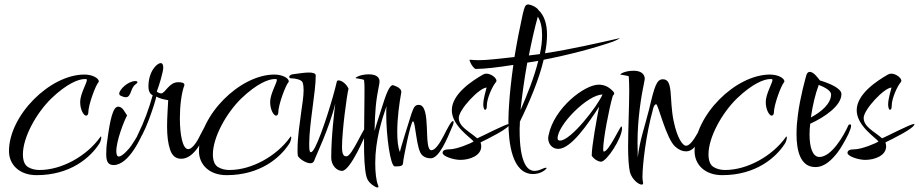

<svg xmlns="http://www.w3.org/2000/svg" viewBox="-20 -760 4092 855"><path d="M143 20C293 20 382 -58 422 -120C427 -127 431 -141 431 -148C431 -151 430 -152 429 -152C429 -152 427 -152 426 -149C366 -65 255 -3 156 -3C137 -3 120 -7 105 -16C90 -25 82 -44 82 -73C82 -148 141 -256 209 -322C277 -387 329 -408 357 -408C361 -408 367 -409 367 -404C367 -391 337 -341 337 -306C337 -269 354 -245 363 -245C368 -245 372 -249 373 -256C373 -295 407 -382 418 -393C419 -394 420 -396 420 -398C420 -411 393 -428 356 -428C202 -428 20 -246 20 -87C20 -27 66 20 143 20Z M540 -327C565 -327 560 -367 583 -384C589 -388 592 -391 592 -394C592 -397 589 -399 583 -399C550 -399 511 -361 511 -343C511 -340 512 -337 515 -335C523 -331 532 -327 540 -327ZM486 -25C554 -25 610 -149 626 -191C629 -200 631 -206 631 -211C631 -215 630 -217 627 -217C621 -217 615 -208 609 -190C602 -172 588 -146 565 -112C559 -102 526 -63 509 -63C502 -63 498 -71 498 -87C498 -133 532 -221 546 -246C543 -251 538 -258 531 -269C524 -280 515 -285 506 -285C483 -285 470 -227 458 -136C454 -111 453 -91 453 -74C453 -41 461 -25 486 -25Z M787 -53C847 -53 888 -142 912 -207C913 -212 914 -216 914 -217C914 -220 913 -221 911 -221C906 -221 901 -217 898 -210C895 -202 886 -185 872 -159C866 -146 841 -96 818 -96C793 -96 781 -161 781 -233C781 -288 788 -347 801 -380V-383C801 -391 789 -394 774 -394C731 -394 717 -344 697 -344C688 -344 678 -352 678 -352C688 -377 707 -440 707 -459C707 -472 703 -479 695 -479C681 -479 641 -445 641 -374C641 -357 647 -341 660 -336C643 -275 622 -218 595 -163C590 -154 588 -146 588 -141C588 -137 589 -135 592 -135C616 -135 673 -308 676 -330C687 -323 708 -317 729 -314C728 -286 724 -241 724 -197C724 -156 728 -122 737 -95C746 -67 762 -53 787 -53Z M989 20C1139 20 1228 -58 1268 -120C1273 -127 1277 -141 1277 -148C1277 -151 1276 -152 1275 -152C1275 -152 1273 -152 1272 -149C1212 -65 1101 -3 1002 -3C983 -3 966 -7 951 -16C936 -25 928 -44 928 -73C928 -148 987 -256 1055 -322C1123 -387 1175 -408 1203 -408C1207 -408 1213 -409 1213 -404C1213 -391 1183 -341 1183 -306C1183 -269 1200 -245 1209 -245C1214 -245 1218 -249 1219 -256C1219 -295 1253 -382 1264 -393C1265 -394 1266 -396 1266 -398C1266 -411 1239 -428 1202 -428C1048 -428 866 -246 866 -87C866 -27 912 20 989 20Z M1503 1C1540 1 1605 -152 1619 -187C1621 -192 1622 -196 1622 -198C1622 -201 1621 -203 1618 -203C1602 -203 1549 -64 1523 -64C1514 -64 1503 -65 1503 -106C1503 -174 1524 -334 1532 -365C1524 -384 1503 -402 1488 -402C1483 -402 1481 -400 1480 -397C1464 -326 1414 -164 1383 -104C1375 -89 1369 -82 1364 -82C1357 -82 1357 -102 1357 -121C1357 -209 1386 -349 1386 -423C1386 -434 1374 -437 1355 -437C1335 -437 1314 -433 1289 -430C1275 -429 1268 -424 1268 -417C1268 -413 1272 -411 1280 -411C1295 -411 1322 -405 1327 -394C1331 -385 1332 -371 1332 -358C1332 -327 1325 -291 1322 -266C1315 -210 1305 -154 1305 -93C1305 -84 1305 -75 1306 -68C1308 -56 1341 -33 1362 -33C1371 -33 1376 -37 1379 -44C1384 -61 1447 -189 1473 -299C1469 -264 1455 -154 1455 -58C1455 -23 1480 1 1503 1Z M1661 75C1664 75 1665 74 1665 71C1665 69 1665 67 1664 66C1655 46 1651 7 1651 -34C1651 -135 1680 -226 1701 -287C1700 -276 1700 -264 1700 -249C1700 -158 1718 -19 1738 -19C1759 -19 1775 -19 1775 -35C1775 -50 1809 -220 1819 -220C1831 -220 1833 -93 1860 -69C1869 -60 1882 -55 1898 -55C1935 -55 1969 -136 1997 -203C1999 -209 2000 -213 2000 -216C2000 -219 1999 -221 1997 -221C1989 -221 1974 -191 1956 -156C1938 -121 1918 -91 1901 -91C1864 -91 1903 -293 1845 -293C1829 -293 1823 -285 1812 -253C1802 -221 1761 -92 1761 -83C1752 -103 1749 -137 1749 -174C1749 -233 1758 -300 1767 -349V-351C1767 -371 1732 -380 1729 -381C1720 -380 1707 -366 1686 -298C1659 -217 1649 -181 1648 -177C1650 -264 1653 -308 1669 -387C1670 -391 1670 -395 1670 -399C1670 -410 1662 -429 1623 -429C1584 -429 1563 -415 1563 -412C1561 -412 1598 -407 1601 -404C1604 -385 1603 -360 1603 -331C1603 -271 1601 -196 1601 -128C1601 -64 1603 -6 1612 27C1615 40 1623 51 1635 61C1647 70 1656 75 1661 75Z M2030 -48C2072 -48 2123 -67 2123 -108C2123 -114 2122 -120 2120 -126C2153 -142 2249 -189 2249 -207C2249 -208 2248 -208 2247 -208C2232 -208 2131 -155 2105 -144C2070 -175 2023 -195 2023 -235C2023 -272 2115 -370 2147 -370C2144 -357 2132 -321 2132 -294C2132 -285 2135 -271 2140 -271C2145 -271 2148 -277 2148 -290C2148 -322 2173 -377 2189 -395C2190 -398 2191 -399 2191 -400C2191 -413 2167 -432 2146 -432C2141 -432 2136 -431 2131 -428C2086 -402 1992 -343 1992 -269C1992 -199 2079 -145 2089 -130C2078 -122 2014 -95 1981 -95C1961 -95 1951 -90 1951 -79C1951 -64 2000 -48 2030 -48Z M2354 15C2386 15 2407 -2 2411 -7C2413 -9 2414 -10 2414 -11C2414 -13 2412 -13 2410 -13C2408 -13 2403 -12 2397 -9C2390 -6 2376 1 2361 1C2346 1 2330 -6 2318 -29C2301 -61 2294 -114 2294 -179C2294 -182 2294 -186 2294 -189L2295 -208C2295 -211 2295 -215 2295 -218C2338 -306 2380 -405 2401 -494C2510 -515 2624 -545 2708 -574C2722 -579 2742 -590 2739 -589C2739 -590 2739 -590 2739 -590C2738 -590 2737 -589 2735 -589C2646 -569 2516 -539 2407 -523C2413 -552 2416 -579 2416 -604C2416 -651 2405 -690 2378 -715C2371 -727 2351 -737 2335 -740C2334 -740 2333 -740 2331 -740C2318 -740 2315 -725 2308 -698C2295 -639 2282 -573 2271 -506C2195 -498 2151 -492 2111 -492C2098 -492 2086 -493 2073 -494C2073 -494 2073 -494 2072 -494C2072 -494 2071 -493 2071 -492C2071 -491 2072 -487 2075 -481C2079 -470 2093 -453 2098 -453C2137 -453 2197 -460 2266 -471C2257 -407 2250 -345 2247 -294C2246 -277 2244 -251 2244 -222C2244 -123 2260 15 2354 15ZM2335 -513C2347 -573 2360 -633 2375 -686C2388 -665 2394 -638 2394 -603C2394 -578 2391 -550 2384 -519ZM2298 -270C2305 -337 2315 -409 2328 -481C2344 -484 2360 -486 2377 -489C2360 -420 2330 -343 2298 -270Z M2657 -40C2681 -40 2750 -144 2750 -189C2750 -194 2749 -197 2747 -197C2741 -197 2691 -85 2669 -85C2667 -85 2666 -89 2666 -96C2666 -138 2691 -272 2709 -334C2713 -337 2715 -341 2715 -344C2715 -347 2714 -349 2712 -351C2692 -374 2670 -383 2646 -383C2583 -383 2447 -279 2423 -158C2422 -153 2421 -148 2421 -145C2421 -120 2438 -97 2466 -97C2523 -97 2599 -209 2648 -285C2637 -228 2615 -110 2615 -67C2622 -54 2642 -40 2657 -40ZM2474 -134C2467 -134 2463 -137 2463 -144C2463 -204 2597 -339 2663 -339C2640 -286 2522 -134 2474 -134Z M2837 62C2842 62 2844 60 2844 55C2844 51 2841 45 2841 28C2841 -22 2855 -156 2889 -278C2892 -291 2899 -296 2902 -296C2911 -296 2947 -140 2988 -106C3003 -93 3019 -86 3034 -86C3074 -86 3090 -128 3123 -203C3125 -209 3126 -213 3126 -216C3126 -219 3125 -221 3123 -221C3107 -221 3069 -111 3035 -111C3020 -111 2996 -144 2980 -220C2959 -320 2980 -407 2932 -407C2905 -407 2895 -379 2871 -275C2851 -195 2828 -133 2820 -58V-67C2820 -82 2819 -101 2819 -126C2819 -231 2835 -330 2850 -401C2851 -404 2851 -408 2851 -411C2851 -423 2842 -445 2802 -445C2763 -445 2742 -431 2742 -428C2740 -428 2777 -423 2780 -420C2781 -404 2782 -382 2782 -358C2782 -287 2777 -182 2777 -105C2777 -57 2780 -17 2785 6C2794 39 2824 62 2837 62Z M3196 20C3346 20 3435 -58 3475 -120C3480 -127 3484 -141 3484 -148C3484 -151 3483 -152 3482 -152C3482 -152 3480 -152 3479 -149C3419 -65 3308 -3 3209 -3C3190 -3 3173 -7 3158 -16C3143 -25 3135 -44 3135 -73C3135 -148 3194 -256 3262 -322C3330 -387 3382 -408 3410 -408C3414 -408 3420 -409 3420 -404C3420 -391 3390 -341 3390 -306C3390 -269 3407 -245 3416 -245C3421 -245 3425 -249 3426 -256C3426 -295 3460 -382 3471 -393C3472 -394 3473 -396 3473 -398C3473 -411 3446 -428 3409 -428C3255 -428 3073 -246 3073 -87C3073 -27 3119 20 3196 20Z M3611 -16C3654 -16 3686 -51 3709 -80C3725 -101 3742 -131 3758 -163C3774 -198 3771 -206 3766 -206C3761 -206 3758 -204 3757 -200C3738 -157 3683 -61 3629 -61C3597 -61 3585 -108 3585 -161C3585 -177 3586 -193 3588 -209C3654 -239 3727 -290 3727 -341C3727 -366 3677 -388 3631 -402C3627 -408 3620 -416 3611 -426C3602 -435 3593 -440 3586 -440C3579 -440 3574 -435 3571 -426C3567 -411 3543 -328 3533 -247C3530 -226 3527 -196 3527 -164C3527 -93 3542 -16 3611 -16ZM3591 -237C3599 -292 3610 -339 3626 -382C3655 -371 3681 -355 3681 -340C3681 -299 3638 -262 3591 -237Z M3833 -48C3875 -48 3926 -67 3926 -108C3926 -114 3925 -120 3923 -126C3956 -142 4052 -189 4052 -207C4052 -208 4051 -208 4050 -208C4035 -208 3934 -155 3908 -144C3873 -175 3826 -195 3826 -235C3826 -272 3918 -370 3950 -370C3947 -357 3935 -321 3935 -294C3935 -285 3938 -271 3943 -271C3948 -271 3951 -277 3951 -290C3951 -322 3976 -377 3992 -395C3993 -398 3994 -399 3994 -400C3994 -413 3970 -432 3949 -432C3944 -432 3939 -431 3934 -428C3889 -402 3795 -343 3795 -269C3795 -199 3882 -145 3892 -130C3881 -122 3817 -95 3784 -95C3764 -95 3754 -90 3754 -79C3754 -64 3803 -48 3833 -48Z"/></svg>

Font: Comforter
Style: Regular
Weight: 400
Designer: Robert E. Leuschke
Foundry: Robert E. Leuschke
Version: Version 1.013; ttfautohint (v1.8.3)